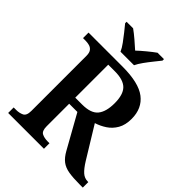

<svg xmlns="http://www.w3.org/2000/svg" viewBox="-256 -1069 1206 1206"><g transform="rotate(45 347.5 -465.5)"><path d="M32 0V-49H54Q82 -49 104 -59.5Q126 -70 126 -112V-601Q126 -629 115.5 -642.5Q105 -656 88.5 -660.5Q72 -665 54 -665H32V-714H334Q478 -714 542.5 -664.5Q607 -615 607 -522Q607 -468 586 -431.5Q565 -395 531.5 -373Q498 -351 462 -340L590 -131Q616 -89 638.5 -69Q661 -49 690 -49H695V0H669Q608 0 569.5 -6.5Q531 -13 505.5 -32.5Q480 -52 459 -90L335 -312H262V-112Q262 -70 283 -59.5Q304 -49 333 -49H350V0ZM323 -366Q401 -366 431.5 -403.5Q462 -441 462 -516Q462 -593 429 -626Q396 -659 321 -659H262V-366ZM259 -771Q249 -794 229.5 -820.5Q210 -847 189.5 -873Q169 -899 153 -918V-931H211Q235 -914 265.5 -888Q296 -862 319 -841Q341 -862 372.5 -888Q404 -914 428 -931H485V-918Q470 -899 449 -873Q428 -847 409 -820.5Q390 -794 379 -771Z"/></g></svg>

Font: Noto Serif Telugu SemiBold
Style: Regular
Weight: 600
Designer: Jelle Bosma - Monotype Design Team
Foundry: Monotype Imaging Inc.
Version: Version 2.005; ttfautohint (v1.8.4.7-5d5b)